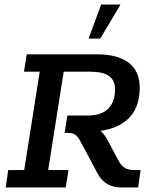

<svg xmlns="http://www.w3.org/2000/svg" viewBox="-20 -821 675 841"><path d="M5 0 16 -76H86L154 -507H85L97 -583H405Q496 -583 544 -546Q592 -509 592 -437Q592 -342 534 -294Q489 -257 420 -248Q437 -234 452 -206L501 -114Q512 -94 528 -85Q544 -76 567 -76H596L585 0H510Q476 0 450 -15Q424 -30 408 -60L335 -197Q322 -223 309.5 -231Q297 -239 276 -239H263L275 -315H362Q426 -315 455 -346Q484 -377 484 -429Q484 -469 457.5 -488Q431 -507 375 -507H259L191 -76H280L268 0ZM368 -652 423 -801H508L419 -652Z"/></svg>

Font: Rokkitt SemiBold Medium
Style: Italic
Weight: 500
Italic angle: -9°
Version: Version 3.103